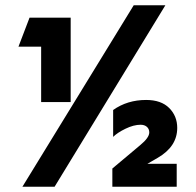

<svg xmlns="http://www.w3.org/2000/svg" viewBox="-20 -708 742 728"><path d="M248 -321H136V-531H50L92 -641H248ZM65 0 487 -688H607L187 0ZM406 0V-69L512 -158Q546 -186 546 -206Q546 -219 537 -227Q528 -235 513 -235Q487 -235 456 -220Q425 -205 409 -189V-291Q463 -329 534 -329Q591 -329 621.5 -298.5Q652 -268 652 -223Q652 -152 577 -109L539 -87H650V0Z"/></svg>

Font: Roundo
Style: Bold
Weight: 700
Designer: Namrata Goyal (Gurmukhi), Shiva Nallaperumal (Latin)
Foundry: Indian Type Foundry
Version: Version 1.000;PS 1.0;hotconv 1.0.88;makeotf.lib2.5.647800